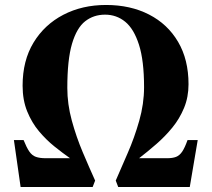

<svg xmlns="http://www.w3.org/2000/svg" viewBox="-20 -753 852 773"><path d="M63 0 36 -189H75Q87 -159 98 -143Q109 -127 124.5 -121.5Q140 -116 164 -116H262Q232 -137 199 -163.5Q166 -190 137 -224.5Q108 -259 89.5 -304.5Q71 -350 71 -408Q71 -509 115 -581.5Q159 -654 235 -693.5Q311 -733 407 -733Q505 -733 580 -694.5Q655 -656 697 -584.5Q739 -513 739 -414Q739 -362 721 -318.5Q703 -275 674 -239.5Q645 -204 610 -173.5Q575 -143 540 -116H653Q675 -116 689 -121.5Q703 -127 713.5 -142.5Q724 -158 735 -189H776L744 0H456L446 -26Q467 -75 494 -136.5Q521 -198 540.5 -266.5Q560 -335 560 -402Q560 -509 539.5 -573Q519 -637 484 -665.5Q449 -694 403 -694Q357 -694 323 -667.5Q289 -641 270 -577Q251 -513 251 -399Q251 -334 269 -268Q287 -202 313 -140.5Q339 -79 363 -26L353 0Z"/></svg>

Font: Libre Bodoni
Style: Regular
Weight: 400
Designer: Pablo Impallari, Rodrigo Fuenzalida
Foundry: Impallari Type
Version: Version 2.005;gftools[0.9.23]